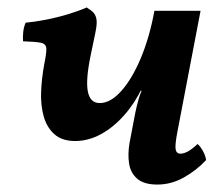

<svg xmlns="http://www.w3.org/2000/svg" viewBox="-20 -487 602 516"><path d="M403 9Q367 9 349 -6.5Q331 -22 327 -47Q323 -72 328 -102L343 -181Q347 -201 352.5 -220.5Q358 -240 365 -251H362Q342 -209 313 -176.5Q284 -144 250.5 -126Q217 -108 182 -108Q147 -108 126.5 -126Q106 -144 97.5 -174Q89 -204 90.5 -240.5Q92 -277 99 -315Q105 -344 104.5 -356.5Q104 -369 90 -372Q76 -375 42 -376Q41 -388 42.5 -401.5Q44 -415 49 -426Q72 -428 103 -434Q134 -440 163.5 -449Q193 -458 213 -467Q226 -459 232 -452Q238 -445 239.5 -433.5Q241 -422 236.5 -400Q232 -378 224 -340Q210 -273 216 -241.5Q222 -210 248 -210Q277 -210 306 -242.5Q335 -275 358.5 -331Q382 -387 395 -458H519L457 -134Q450 -98 452 -86Q454 -74 465 -74Q474 -74 485 -80Q496 -86 511 -100Q519 -93 525.5 -81Q532 -69 534 -57Q508 -29 474 -10Q440 9 403 9ZM346 -243V-261H383V-243Z"/></svg>

Font: Vollkorn SemiBold
Style: Italic
Weight: 600
Italic angle: -11°
Designer: Friedrich Althausen
Foundry: Friedrich Althausen
Version: Version 5.000